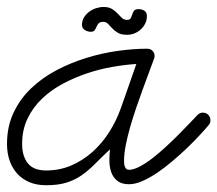

<svg xmlns="http://www.w3.org/2000/svg" viewBox="-59 -531 632 559"><path d="M261.2 -96.2Q236.3 -72.8 217.3 -53.5Q198.2 -34.2 178.5 -20.5Q158.7 -6.8 134.5 0.7Q110.4 8.3 75.2 8.3Q47.9 8.3 26.9 -0.5Q5.9 -9.3 -8.8 -25.4Q-23.4 -41.5 -31 -63.5Q-38.6 -85.4 -38.6 -111.8Q-38.6 -162.6 -19.5 -202.9Q-0.5 -243.2 31.7 -273.9Q64 -304.7 105.7 -326.7Q147.5 -348.6 192.9 -362.5Q238.3 -376.5 283.9 -382.8Q329.6 -389.2 369.6 -389.2Q378.9 -389.2 385 -383.1Q391.1 -377 391.1 -367.7Q391.1 -365.2 390.6 -363.5Q390.1 -361.8 389.2 -359.4Q383.3 -343.3 374.8 -320.3Q366.2 -297.4 356.7 -271.2Q347.2 -245.1 337.4 -216.6Q327.6 -188 319.8 -160.6Q312 -133.3 307.1 -108.2Q302.2 -83 302.2 -63.5Q302.2 -60.1 302.5 -55.4Q302.7 -50.8 304.2 -46.6Q305.7 -42.5 308.6 -39.6Q311.5 -36.6 316.4 -36.6Q329.6 -36.6 347.4 -45.9Q365.2 -55.2 384.5 -70.1Q403.8 -85 423.6 -103.3Q443.4 -121.6 461.2 -139.4Q479 -157.2 493.2 -172.4Q507.3 -187.5 516.1 -196.3Q522.9 -203.1 531.2 -203.1Q541 -203.1 547.4 -196.8Q553.7 -190.4 553.7 -180.7Q553.7 -172.9 548.3 -166.5Q538.1 -154.3 521.7 -136.7Q505.4 -119.1 485.6 -100.1Q465.8 -81.1 443.6 -62.3Q421.4 -43.5 399.2 -28.3Q377 -13.2 355.7 -3.9Q334.5 5.4 316.9 5.4Q294.9 5.4 282.7 -4.4Q270.5 -14.2 265.1 -29.1Q259.8 -43.9 259.5 -61.8Q259.3 -79.6 261.2 -96.2ZM337.9 -344.7Q306.2 -342.8 269.3 -336.4Q232.4 -330.1 195.6 -317.9Q158.7 -305.7 124.3 -287.4Q89.8 -269 63.5 -243.9Q37.1 -218.8 21.2 -185.8Q5.4 -152.8 5.4 -111.8Q5.4 -76.7 22 -55.7Q38.6 -34.7 75.2 -34.7Q114.7 -34.7 148.7 -49.3Q182.6 -64 210.4 -88.9Q238.3 -113.8 259.3 -147Q280.3 -180.2 293.5 -217.8Q304.7 -249.5 315.7 -281Q326.7 -312.5 337.9 -344.7ZM344.2 -504.4Q354 -504.4 361.3 -499.8Q368.7 -495.1 368.7 -484.4Q368.7 -472.7 363.8 -462.6Q358.9 -452.6 350.8 -445.3Q342.8 -438 332.5 -433.8Q322.3 -429.7 311 -429.7Q293.9 -429.7 284.2 -435.5Q274.4 -441.4 267.8 -448.5Q261.2 -455.6 255.6 -461.4Q250 -467.3 242.2 -467.3Q231.9 -467.3 228 -462.9Q224.1 -458.5 221.9 -452.9Q219.7 -447.3 216.6 -442.9Q213.4 -438.5 205.1 -438.5Q196.3 -438.5 188 -443.6Q179.7 -448.7 179.7 -458.5Q179.7 -470.7 185.5 -480.2Q191.4 -489.7 200.4 -496.6Q209.5 -503.4 220.7 -507.1Q231.9 -510.7 242.7 -510.7Q257.8 -510.7 267.1 -504.9Q276.4 -499 283 -491.9Q289.6 -484.9 295.7 -479Q301.8 -473.1 311 -473.1Q318.8 -473.1 321.5 -478Q324.2 -482.9 325.9 -488.8Q327.6 -494.6 331.1 -499.5Q334.5 -504.4 344.2 -504.4Z"/></svg>

Font: Helvetia Verbundene
Style: Regular
Weight: 400
Designer: Peter Wiegel, original typeface by Carl Albert Fahrenwaldt 1901
Foundry: Peter Wiegel
Version: Version 2.000